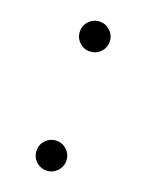

<svg xmlns="http://www.w3.org/2000/svg" viewBox="-107 -570 480 631"><g transform="rotate(20 133.5 -254.0)"><path d="M133.3 5.9Q111.8 5.9 96.7 -9.3Q81.5 -24.4 81.5 -45.9Q81.5 -67.4 96.7 -82.5Q111.8 -97.7 133.3 -97.7Q154.8 -97.7 169.9 -82.5Q185.1 -67.4 185.1 -45.9Q185.1 -24.4 169.9 -9.3Q154.8 5.9 133.3 5.9ZM133.3 -410.6Q111.8 -410.6 96.7 -425.8Q81.5 -440.9 81.5 -462.4Q81.5 -483.9 96.7 -499Q111.8 -514.2 133.3 -514.2Q154.8 -514.2 169.9 -499Q185.1 -483.9 185.1 -462.4Q185.1 -440.9 169.9 -425.8Q154.8 -410.6 133.3 -410.6Z"/></g></svg>

Font: Inter 18pt Light
Style: Regular
Weight: 300
Designer: Rasmus Andersson
Foundry: rsms
Version: Version 4.001;git-66647c0bb